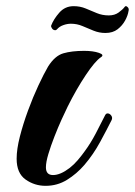

<svg xmlns="http://www.w3.org/2000/svg" viewBox="-20 -595 438 623"><path d="M128 8Q92 8 63 -12.5Q34 -33 34 -80Q34 -111 44.5 -152Q55 -193 71 -236.5Q87 -280 104.5 -317.5Q122 -355 136 -379Q158 -414 185.5 -422Q213 -430 253 -430Q282 -430 301 -423.5Q320 -417 307 -409Q288 -396 258 -351Q228 -306 200 -250Q192 -234 180 -207.5Q168 -181 156.5 -151.5Q145 -122 137 -95.5Q129 -69 129 -52Q129 -27 152 -27Q176 -27 206 -50Q220 -61 232 -75Q244 -89 254 -103Q274 -130 290.5 -161.5Q307 -193 321 -221Q324 -227 329 -227Q336 -227 341 -220Q346 -213 342 -205Q327 -175 305 -134.5Q283 -94 254 -60Q229 -31 197.5 -11.5Q166 8 128 8ZM322 -488Q302 -488 283.5 -495.5Q265 -503 247.5 -510.5Q230 -518 210 -518Q198 -518 185.5 -513.5Q173 -509 166 -501Q163 -497 159 -497Q153 -497 149 -502.5Q145 -508 146 -512Q154 -533 172.5 -554Q191 -575 219 -575Q240 -575 258 -567.5Q276 -560 294 -552.5Q312 -545 333 -545Q352 -545 365 -554.5Q378 -564 384 -572Q386 -575 388 -575Q392 -575 395.5 -570.5Q399 -566 397 -559Q395 -545 386 -528.5Q377 -512 361.5 -500Q346 -488 322 -488Z"/></svg>

Font: Praise
Style: Regular
Weight: 400
Designer: Robert E. Leuschke
Foundry: Robert E. Leuschke
Version: Version 1.100; ttfautohint (v1.8.3)